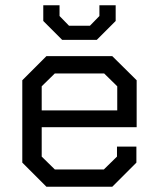

<svg xmlns="http://www.w3.org/2000/svg" viewBox="-20 -712 601 732"><path d="M65 -92V-406L157 -498H408L501 -406V-227H139V-115L189 -66H376L426 -115V-153H500V-92L408 0H157ZM427 -291V-383L377 -432H189L139 -383V-291ZM145 -632V-692H207V-651L243 -614H323L359 -651V-692H421V-632L349 -560H217Z"/></svg>

Font: Chakra Petch
Style: Regular
Weight: 400
Designer: Katatrad Aksorn Co.,Ltd.
Foundry: Cadson Demak Co.,Ltd.
Version: Version 1.000; ttfautohint (v1.6)